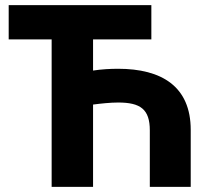

<svg xmlns="http://www.w3.org/2000/svg" viewBox="-20 -731 792 751"><path d="M14 -577H182V0H344V-322C374 -326 412 -330 442 -330C529 -330 566 -304 566 -221V0H726V-223C726 -393 612 -462 442 -462C411 -462 376 -460 344 -455V-577H572V-711H14Z"/></svg>

Font: Asimov Pro
Style: Blk
Weight: 900
Designer: Google
Version: Version 2.000980; 2014